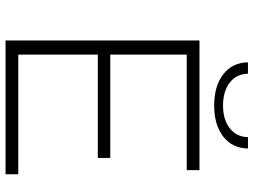

<svg xmlns="http://www.w3.org/2000/svg" viewBox="-131 -784 915 693"><g transform="rotate(90 326.5 -437.5)"><path d="M609 -46V0H126V-700H594V-654H177V-378H550V-333H177V-46ZM205 -875H246Q247 -833 278.5 -809Q310 -785 361 -785Q411 -785 442.5 -809Q474 -833 475 -875H516Q515 -818 472.5 -785.5Q430 -753 361 -753Q291 -753 248.5 -785.5Q206 -818 205 -875Z"/></g></svg>

Font: Montserrat Atlas Light
Style: Regular
Weight: 300
Designer: Julieta Ulanovsky
Foundry: Julieta Ulanovsky
Version: Version 7.200